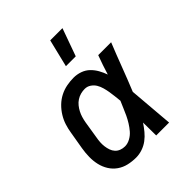

<svg xmlns="http://www.w3.org/2000/svg" viewBox="-211 -885 1021 1021"><g transform="rotate(-45 300.0 -374.0)"><path d="M220 8Q190 8 162 1.5Q134 -5 111 -21Q88 -37 73 -61Q58 -85 51.5 -113Q45 -141 45.5 -171Q46 -201 51 -231L68 -331Q72 -357 80 -382Q88 -407 102.5 -430.5Q117 -454 137 -473.5Q157 -493 181.5 -505.5Q206 -518 232.5 -523Q259 -528 284 -528Q310 -528 334 -519.5Q358 -511 375.5 -494Q393 -477 405 -455.5Q417 -434 425 -411Q433 -438 442.5 -465.5Q452 -493 462 -520H559Q532 -453 506.5 -385.5Q481 -318 454 -252Q460 -189 464.5 -126Q469 -63 475 0H378Q378 -24 377.5 -48.5Q377 -73 377 -98Q363 -77 347 -57.5Q331 -38 311 -23Q291 -8 267 0Q243 8 220 8ZM220 -76Q240 -76 260 -87Q280 -98 294 -114.5Q308 -131 319.5 -149.5Q331 -168 340 -187Q349 -206 357 -225.5Q365 -245 374 -265Q372 -284 370 -302.5Q368 -321 365 -339Q362 -357 357 -375Q352 -393 343 -408Q334 -423 318.5 -433.5Q303 -444 284 -444Q269 -444 253.5 -440Q238 -436 224 -427Q210 -418 199.5 -405Q189 -392 181.5 -377.5Q174 -363 169.5 -348Q165 -333 162 -317L146 -217Q143 -201 142 -185Q141 -169 143 -153.5Q145 -138 150 -123.5Q155 -109 165 -98Q175 -87 189.5 -81.5Q204 -76 220 -76ZM299 -600 337 -756H429L373 -600Z"/></g></svg>

Font: Iosevka Aile Medium Oblique
Style: Regular
Weight: 500
Italic angle: -9°
Designer: Belleve Invis
Foundry: Belleve Invis
Version: Version 31.1.0; ttfautohint (v1.8.4)